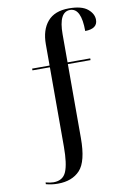

<svg xmlns="http://www.w3.org/2000/svg" viewBox="-103 -784 717 1084"><g transform="rotate(-10 255.5 -242.0)"><path d="M139 240Q221 240 266 191.5Q311 143 311 9V-415H441V-425H311V-586Q311 -714 376 -714Q440 -714 440 -582Q511 -583 511 -634Q511 -669 477.5 -696.5Q444 -724 371 -724Q289 -724 248.5 -676.5Q208 -629 208 -547V-425H108V-415H208V40Q208 138 189 183Q170 228 116 228Q98 228 71 221V231Q103 240 139 240Z"/></g></svg>

Font: Noto Serif Display Condensed Semi
Style: Regular
Weight: 600
Width: 3
Designer: Monotype Design Team
Foundry: Monotype Imaging Inc.
Version: Version 1.900